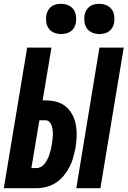

<svg xmlns="http://www.w3.org/2000/svg" viewBox="-29 -984 667 1004"><path d="M370 0 491 -735H618L496 0ZM-9 0 113 -735H240L194 -459H209Q239 -459 267 -451.5Q295 -444 316 -426Q337 -408 350 -383Q363 -358 368 -330Q373 -302 372 -272Q371 -242 366 -212Q361 -187 354 -161Q347 -135 334.5 -111Q322 -87 304 -65Q286 -43 262.5 -28Q239 -13 213 -6.5Q187 0 161 0ZM135 -105H161Q174 -105 186 -112Q198 -119 206 -130Q214 -141 220 -153Q226 -165 230 -178Q234 -191 237 -203.5Q240 -216 242 -229Q244 -241 245.5 -253.5Q247 -266 247.5 -278.5Q248 -291 246.5 -303Q245 -315 241.5 -326Q238 -337 230 -346Q222 -355 209 -355H177ZM490 -806Q471 -806 454 -813Q437 -820 426.5 -834Q416 -848 413 -866.5Q410 -885 413 -904Q415 -917 422 -929.5Q429 -942 440 -950Q451 -958 464 -961Q477 -964 490 -964Q509 -964 526.5 -957Q544 -950 554.5 -936Q565 -922 568 -903.5Q571 -885 568 -866Q566 -853 559 -840.5Q552 -828 541 -820Q530 -812 516.5 -809Q503 -806 490 -806ZM290 -806Q271 -806 254 -813Q237 -820 226.5 -834Q216 -848 213 -866.5Q210 -885 213 -904Q215 -917 222 -929.5Q229 -942 240 -950Q251 -958 264 -961Q277 -964 290 -964Q309 -964 326.5 -957Q344 -950 354.5 -936Q365 -922 368 -903.5Q371 -885 368 -866Q366 -853 359 -840.5Q352 -828 341 -820Q330 -812 316.5 -809Q303 -806 290 -806Z"/></svg>

Font: Iosevka Curly XBdExObl
Style: Regular
Weight: 800
Width: 7
Italic angle: -9°
Monospace: yes
Designer: Belleve Invis
Foundry: Belleve Invis
Version: Version 11.1.0; ttfautohint (v1.8.3)